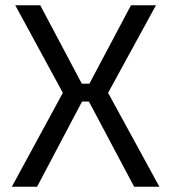

<svg xmlns="http://www.w3.org/2000/svg" viewBox="-20 -710 651 730"><path d="M318 -324 490 0H586L391 -357L573 -690H478L320 -392H291L133 -690H38L219 -357L25 0H121L292 -324Z"/></svg>

Font: SnT
Style: Regular
Weight: 400
Designer: Natanael Gama
Version: Version 1.001;PS 001.001;hotconv 1.0.70;makeotf.lib2.5.58329